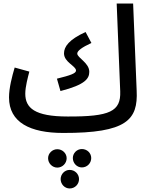

<svg xmlns="http://www.w3.org/2000/svg" viewBox="-20 -731 852 1086"><path d="M337 21C698 22 761 -54 753 -218L733 -711H640L660 -214C664 -101 602 -71 363 -72C175 -72 123 -121 123 -201C123 -241 138 -295 146 -326L63 -349C48 -299 31 -233 31 -180C31 -38 151 21 337 21ZM322 -216C463 -252 485 -287 485 -325C485 -376 417 -404 417 -428C417 -443 441 -462 497 -488L464 -550C370 -507 342 -467 342 -429C342 -379 410 -358 410 -332C410 -316 379 -305 302 -286ZM443 216C473 216 496 192 496 163C496 135 473 112 443 112C415 112 392 135 392 163C392 192 415 216 443 216ZM304 217C333 217 357 193 357 164C357 136 333 113 304 113C276 113 252 136 252 164C252 193 276 217 304 217ZM374 335C404 335 427 311 427 282C427 254 404 230 374 230C346 230 323 254 323 282C323 311 346 335 374 335Z"/></svg>

Font: Noto Sans Arabic Cond Med
Style: Regular
Weight: 500
Width: 3
Designer: Monotype Design Team, Nadine Chahine, Nizar Qandah and Khaled Hosny
Foundry: Monotype Imaging Inc.
Version: Version 2.012